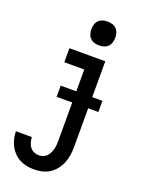

<svg xmlns="http://www.w3.org/2000/svg" viewBox="-176 -827 852 1132"><g transform="rotate(20 250.0 -261.0)"><path d="M185 223Q161 223 138 218.5Q115 214 94.5 203Q74 192 57.5 175Q41 158 30.5 137.5Q20 117 14.5 94Q9 71 9 48H109Q110 64 114 80Q118 96 128 109Q138 122 153 128.5Q168 135 185 135Q198 135 211 130Q224 125 233 115.5Q242 106 248 93.5Q254 81 257.5 68Q261 55 262 41.5Q263 28 263 15V-432H138V-520H363V15Q363 41 359.5 67Q356 93 346.5 117Q337 141 321 162Q305 183 283.5 197Q262 211 236.5 217Q211 223 185 223ZM296 -595Q281 -595 266 -599.5Q251 -604 240.5 -614.5Q230 -625 225.5 -640Q221 -655 221 -670Q221 -685 225.5 -700Q230 -715 240.5 -725.5Q251 -736 266 -740.5Q281 -745 296 -745Q311 -745 326 -740.5Q341 -736 351.5 -725.5Q362 -715 366.5 -700Q371 -685 371 -670Q371 -655 366.5 -640Q362 -625 351.5 -614.5Q341 -604 326 -599.5Q311 -595 296 -595ZM427 -225H165V-295H427Z"/></g></svg>

Font: Iosevka SS18 Semibold
Style: Regular
Weight: 600
Monospace: yes
Designer: Belleve Invis
Foundry: Belleve Invis
Version: Version 25.1.1; ttfautohint (v1.8.4)